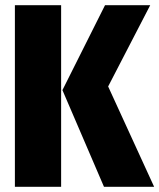

<svg xmlns="http://www.w3.org/2000/svg" viewBox="-20 -715 610 735"><path d="M214 -695V0H37V-695ZM555 -695 394 -384 570 0H378L219 -370L382 -695Z"/></svg>

Font: Fira Sans Extra Condensed ExtraBold
Style: Regular
Weight: 800
Width: 1
Designer: Carrois Corporate & Edenspiekermann AG
Foundry: Carrois Corporate GbR & Edenspiekermann AG
Version: Version 4.203